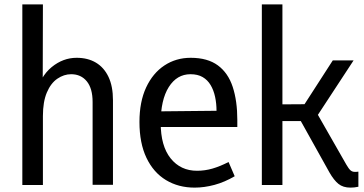

<svg xmlns="http://www.w3.org/2000/svg" viewBox="-20 -845 1662 877"><path d="M403 -1V-379Q403 -441 376.5 -473.5Q350 -506 305 -506Q272 -506 242 -485.5Q212 -465 194 -422.5Q176 -380 176 -315V0H82V-825H176L175 -410H141Q164 -496 216 -538.5Q268 -581 330 -581Q381 -581 418 -559Q455 -537 475.5 -494Q496 -451 496 -387V-1Z M869 12Q795 12 738 -22.5Q681 -57 649 -124Q617 -191 617 -288Q617 -380 647.5 -445.5Q678 -511 731 -546Q784 -581 851 -581Q928 -581 975 -546.5Q1022 -512 1043 -448Q1064 -384 1064 -297V-265H670L671 -336L969 -339Q969 -372 962.5 -402.5Q956 -433 942 -456.5Q928 -480 905.5 -493Q883 -506 850 -506Q788 -506 751 -447.5Q714 -389 714 -284Q714 -178 759.5 -121.5Q805 -65 880 -65Q916 -65 950.5 -75Q985 -85 1024 -105L1052 -40Q1006 -13 959.5 -0.5Q913 12 869 12Z M1270 0H1176V-825H1270ZM1485 -57 1354 -292H1221V-368L1371 -369L1500 -569H1595L1418 -299V-345L1562 -93Q1573 -74 1581 -67Q1589 -60 1600 -60Q1604 -60 1607.5 -60Q1611 -60 1617 -61V8Q1608 10 1599 11Q1590 12 1581 12Q1547 12 1526 -5Q1505 -22 1485 -57Z"/></svg>

Font: Yaldevi Medium
Style: Regular
Weight: 500
Designer: Sol Matas, Rajitha Manaperi, Kosala Senevirathne
Foundry: Mooniak
Version: Version 1.100